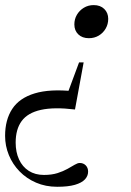

<svg xmlns="http://www.w3.org/2000/svg" viewBox="-43 -502 514 754"><path d="M306 -352Q280 -352 264.5 -367Q249 -382 249 -406Q249 -427 259 -444Q269 -461 286.2 -471.5Q303.5 -482 325 -482Q351 -482 366.5 -466.8Q382 -451.5 382 -428Q382 -407 372 -389.8Q362 -372.5 344.8 -362.2Q327.5 -352 306 -352ZM181.5 231.5Q136 231.5 98.5 215.2Q61 199 33.8 171Q6.5 143 -8.2 107Q-23 71 -23 31.5Q-23 -31.5 5 -74.2Q33 -117 93 -135.2Q153 -153.5 247.5 -143.5L204 -86L267.5 -257H285.5L251.5 -72Q169 -82 117.5 -70.5Q66 -59 42.2 -26.8Q18.5 5.5 18.5 58Q18.5 95.5 31.8 124.2Q45 153 70 169Q95 185 129.5 185Q160 185 182.8 177.8Q205.5 170.5 222 161.2Q238.5 152 250.2 145Q262 138 270 138Q284.5 138 293.8 147.5Q303 157 303 172Q303 189 290.5 202.5Q278 216 251.2 223.8Q224.5 231.5 181.5 231.5Z"/></svg>

Font: Newsreader 48pt
Style: Italic
Weight: 400
Italic angle: -17°
Version: Version 1.003